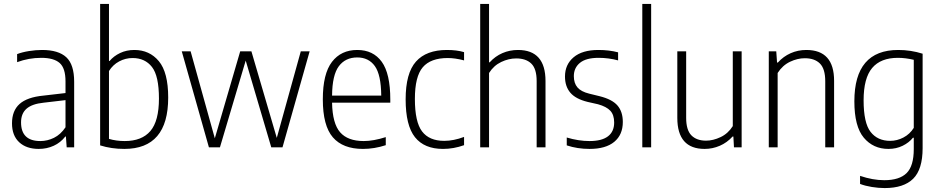

<svg xmlns="http://www.w3.org/2000/svg" viewBox="-20 -749 4778 976"><path d="M357 -333V0H319L315 -55H312Q288 -24 253 -8Q218 8 177 8Q114 8 77.5 -26Q41 -60 41 -122Q41 -186 79.5 -220.5Q118 -255 201 -263L313 -276V-335Q313 -403 283 -429Q253 -455 190 -455Q126 -455 67 -433V-474Q93 -484 127.5 -489.5Q162 -495 194 -495Q277 -495 317 -458Q357 -421 357 -333ZM313 -102V-240L202 -227Q143 -221 115 -196.5Q87 -172 87 -127Q87 -32 185 -32Q221 -32 254.5 -48.5Q288 -65 313 -102Z M489 -10V-729H534V-439H537Q558 -464 590.5 -479.5Q623 -495 663 -495Q740 -495 787.5 -438Q835 -381 835 -253Q835 8 612 8Q546 8 489 -10ZM788 -248Q788 -363 752.5 -408.5Q717 -454 654 -454Q618 -454 586 -437Q554 -420 534 -388V-43Q571 -32 614 -32Q701 -32 744.5 -83Q788 -134 788 -248Z M1554 -488 1416 0H1359L1229 -441L1098 0H1042L904 -488H949L1072 -46L1201 -488H1258L1387 -48L1509 -488Z M1964 -227H1668Q1670 -121 1709 -76.5Q1748 -32 1829 -32Q1878 -32 1941 -52V-11Q1883 8 1825 8Q1723 8 1672 -51Q1621 -110 1621 -244Q1621 -374 1667.5 -434.5Q1714 -495 1796 -495Q1877 -495 1920.5 -435Q1964 -375 1964 -243ZM1668 -263H1918Q1917 -369 1885.5 -413Q1854 -457 1796 -457Q1736 -457 1702.5 -412.5Q1669 -368 1668 -263Z M2042 -244Q2042 -377 2094.5 -436Q2147 -495 2252 -495Q2302 -495 2339 -484V-442Q2294 -454 2256 -454Q2169 -454 2129 -407Q2089 -360 2089 -246Q2089 -129 2125.5 -81Q2162 -33 2238 -33Q2286 -33 2339 -53V-11Q2286 8 2232 8Q2137 8 2089.5 -51.5Q2042 -111 2042 -244Z M2466 -729V-432H2469Q2497 -463 2534 -479Q2571 -495 2613 -495Q2753 -495 2753 -337V0H2708V-337Q2708 -399 2681 -425.5Q2654 -452 2604 -452Q2566 -452 2528 -434Q2490 -416 2466 -378V0H2421V-729Z M2861 -10V-50Q2921 -32 2977 -32Q3039 -32 3070.5 -56Q3102 -80 3102 -126Q3102 -165 3082.5 -186Q3063 -207 3020 -219L2967 -231Q2906 -246 2879 -278Q2852 -310 2852 -360Q2852 -421 2896 -458Q2940 -495 3022 -495Q3076 -495 3122 -483V-442Q3074 -455 3023 -455Q2959 -455 2928 -429.5Q2897 -404 2897 -362Q2897 -326 2915.5 -304.5Q2934 -283 2975 -273L3028 -260Q3092 -244 3119 -212.5Q3146 -181 3146 -129Q3146 -64 3102.5 -28Q3059 8 2977 8Q2915 8 2861 -10Z M3290 -729V0H3245V-729Z M3423 -150V-488H3468V-150Q3468 -88 3494.5 -61Q3521 -34 3569 -34Q3605 -34 3643 -52Q3681 -70 3705 -108V-488H3750V0H3711L3708 -55H3704Q3676 -24 3639 -8Q3602 8 3562 8Q3423 8 3423 -150Z M3926 -488 3930 -431H3934Q3962 -462 3999 -478.5Q4036 -495 4079 -495Q4220 -495 4220 -338V0H4175V-336Q4175 -399 4148 -426Q4121 -453 4071 -453Q4034 -453 3996 -435Q3958 -417 3933 -378V0H3888V-488Z M4352 186V145Q4417 167 4475 167Q4552 167 4588.5 131Q4625 95 4625 9V-49H4621Q4601 -24 4568.5 -8Q4536 8 4496 8Q4419 8 4371 -49Q4323 -106 4323 -234Q4323 -495 4546 -495Q4610 -495 4670 -476V4Q4670 112 4622 159.5Q4574 207 4477 207Q4446 207 4412 201.5Q4378 196 4352 186ZM4625 -99V-445Q4583 -455 4544 -455Q4457 -455 4413.5 -403.5Q4370 -352 4370 -239Q4370 -124 4405.5 -78.5Q4441 -33 4505 -33Q4540 -33 4572.5 -50Q4605 -67 4625 -99Z"/></svg>

Font: KaputaLibre
Style: Regular
Weight: 400
Designer: Multiple designers
Foundry: Textual
Version: Version 2.900